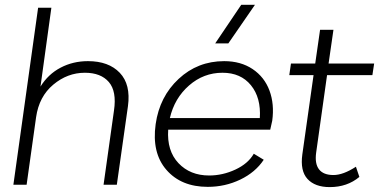

<svg xmlns="http://www.w3.org/2000/svg" viewBox="-20 -762 1567 792"><path d="M191.9 -730 147 -404.8Q178.7 -456.1 230 -482.9Q281.2 -509.8 342.8 -509.8Q428.2 -509.8 474.1 -461.7Q520 -413.6 507.8 -324.2L461.9 0H407.2L450.2 -306.2Q461.9 -385.3 429 -423.6Q396 -461.9 330.1 -461.9Q258.3 -461.9 199.7 -412.8Q141.1 -363.8 128.9 -278.8L89.8 0H35.2L137.2 -730Z M836.9 8.8Q727.5 8.8 666.5 -61.3Q605.5 -131.3 622.1 -250Q638.2 -363.3 716.8 -436.5Q795.4 -509.8 904.8 -509.8Q973.1 -509.8 1022 -477.1Q1070.8 -444.3 1091.6 -388.4Q1112.3 -332.5 1103 -264.2Q1097.7 -237.8 1094.7 -227.1H673.8Q668 -140.1 716.1 -89.1Q764.2 -38.1 842.8 -38.1Q898.4 -38.1 950.9 -62.5Q1003.4 -86.9 1026.9 -127.9L1067.9 -103Q1033.7 -51.3 971.2 -21.2Q908.7 8.8 836.9 8.8ZM680.7 -274.9H1051.8Q1057.1 -358.9 1015.1 -410.4Q973.1 -461.9 897.9 -461.9Q819.8 -461.9 759.8 -409.4Q699.7 -356.9 680.7 -274.9ZM867.7 -583 975.1 -742.2H1031.7L921.9 -583Z M1284.2 -132.8Q1277.8 -86.9 1295.9 -63.5Q1314 -40 1355.5 -40Q1395.5 -40 1448.2 -74.2L1462.4 -32.2Q1412.1 9.8 1340.3 9.8Q1279.3 9.8 1248.5 -23.7Q1217.8 -57.1 1227.1 -125L1273.4 -452.1H1173.3L1180.2 -500H1280.3L1300.3 -639.2H1355.5L1335.4 -500H1523.4L1516.1 -452.1H1329.1Z"/></svg>

Font: Human Sans Light
Style: Italic
Weight: 300
Italic angle: -8°
Designer: Tim Radville
Foundry: Continuum
Version: Version 1.000;FEAKit 1.0